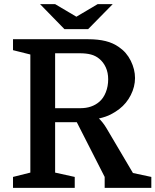

<svg xmlns="http://www.w3.org/2000/svg" viewBox="-20 -910 753 930"><path d="M558 -382Q540 -368 517 -356Q494 -344 459 -336Q466 -330 476.5 -317Q487 -304 497 -287L624 -72L713 -53V0H487V-53L352 -318H247V-74L342 -53V0H43V-53L127 -74V-646L43 -667V-720H407Q455 -720 491.5 -711Q528 -702 556 -682Q593 -657 613.5 -615.5Q634 -574 634 -532Q634 -490 613.5 -449.5Q593 -409 558 -382ZM247 -386H370Q425 -386 461 -417Q481 -434 492.5 -463Q504 -492 504 -526Q504 -558 492.5 -583.5Q481 -609 460 -626Q443 -640 420.5 -646Q398 -652 366 -652H247ZM407 -769 526 -890H453L350 -829L247 -890H174L292 -769Z"/></svg>

Font: Domine SemiBold
Style: Regular
Weight: 600
Designer: Pablo Impallari, Rodrigo Fuenzalida, Brenda Gallo
Foundry: Pablo Impallari, Rodrigo Fuenzalida, Brenda Gallo
Version: Version 2.000